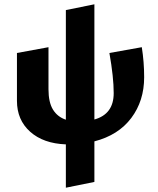

<svg xmlns="http://www.w3.org/2000/svg" viewBox="-20 -660 738 895"><path d="M420 -1V188L287 215V13Q182 9 120.5 -46Q59 -101 59 -190V-413L206 -440V-244Q206 -183 227 -149Q248 -115 287 -102V-613L420 -640V-103Q510 -128 510 -226Q510 -300 490 -413L641 -440Q652 -371 652 -300Q652 -190 592 -110Q532 -30 420 -1Z"/></svg>

Font: Ysabeau Ultrabold
Style: Regular
Weight: 800
Designer: Christian Thalmann (Catharsis Fonts)
Version: Version 0.003